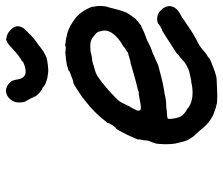

<svg xmlns="http://www.w3.org/2000/svg" viewBox="-73 -647 760 654"><g transform="rotate(-90 307.0 -320.0)"><path d="M452 -477Q455 -478 456 -478L457 -477L471 -476Q477 -476 477 -477Q477 -478 480 -478Q495 -476 502 -475Q507 -474 510 -473Q519 -472 534 -466Q548 -460 561 -451Q576 -441 586 -430Q599 -414 607 -396Q612 -386 611 -382Q611 -380 612 -375Q615 -365 613 -347Q612 -335 608 -326Q607 -323 605 -314Q603 -305 601.5 -300.5Q600 -296 599 -292Q593 -270 585 -259Q584 -258 582 -255Q580 -252 577 -248Q574 -244 574 -244Q574 -241 560 -230Q544 -216 542 -218Q542 -218 536 -215Q528 -210 505 -202Q501 -201 497 -199Q493 -197 475 -188Q469 -186 465 -184Q455 -181 443 -175Q434 -171 430 -169.5Q426 -168 425 -167Q421 -165 411 -161Q393 -156 377 -152Q368 -150 361 -148Q354 -146 336 -143Q322 -140 319 -140Q316 -140 311 -138.5Q306 -137 302.5 -136.5Q299 -136 293 -135Q287 -134 279.5 -134Q272 -134 267.5 -133.5Q263 -133 256 -132Q234 -131 231 -129Q228 -127 229 -119Q231 -97 237 -85Q241 -78 247 -73Q258 -64 259 -64Q260 -65 262 -63Q271 -54 286 -49Q301 -44 320 -44Q333 -44 347 -47Q356 -49 356 -49Q356 -48 362 -49Q366 -50 368 -50.5Q370 -51 372.5 -51.5Q375 -52 375.5 -52Q376 -52 378 -52.5Q380 -53 380 -53Q381 -53 388 -55Q391 -56 392 -56Q394 -56 406 -62Q418 -68 421 -70.5Q424 -73 425.5 -74.5Q427 -76 428 -77Q429 -78 430.5 -79Q432 -80 433 -81Q434 -82 434.5 -82.5Q435 -83 437.5 -85Q440 -87 441 -88Q442 -89 444 -90Q450 -94 449 -95Q449 -96 456 -100.5Q463 -105 474 -112Q520 -142 529 -147Q531 -149 531 -148.5Q531 -148 533 -148Q541 -152 544 -154Q545 -155 549 -157.5Q553 -160 553 -160.5Q553 -161 555 -162Q563 -165 570 -165Q577 -164 582 -163Q592 -160 601 -150Q612 -138 613 -126Q614 -116 608 -105Q599 -92 582 -84Q574 -80 561 -70Q553 -65 548 -61.5Q543 -58 532.5 -51Q522 -44 517.5 -41.5Q513 -39 511 -38Q507 -35 487 -25Q477 -20 469 -13Q451 3 441 8Q439 9 436 12Q431 17 408 25Q389 33 372 37Q367 38 350 38.5Q333 39 327 39.5Q321 40 305.5 40Q290 40 283 39Q267 36 247 28Q239 25 233 21Q229 18 225 16Q208 5 192 -16Q190 -19 186 -23Q178 -31 172 -38Q171 -40 168 -43Q166 -47 163 -51Q160 -57 159 -57Q157 -58 151 -78Q148 -89 145 -103Q141 -131 144 -160Q145 -169 145 -169L148 -176Q148 -179 148.5 -179.5Q149 -180 150 -183.5Q151 -187 152 -188Q156 -196 156 -208Q157 -213 158 -219Q160 -227 159 -227Q157 -229 175 -267Q194 -305 196 -304Q198 -304 201 -309L204 -312Q204 -312 205.5 -314Q207 -316 208.5 -318.5Q210 -321 210 -322Q210 -323 213 -326Q216 -331 215 -331Q214 -332 215 -333.5Q216 -335 219 -338Q250 -379 292 -411Q297 -415 297 -414.5Q297 -414 298 -415Q298 -417 314 -427Q353 -454 355 -450Q356 -450 367 -454Q376 -458 383 -460Q394 -464 393 -466Q393 -466 394 -466.5Q395 -467 396.5 -467.5Q398 -468 400.5 -468.5Q403 -469 406 -470Q409 -471 412 -472Q432 -476 452 -477ZM486 -392Q481 -393 466 -392Q458 -392 454 -390.5Q450 -389 443.5 -388Q437 -387 435 -386.5Q433 -386 428 -386Q422 -385 404 -379Q401 -378 396 -377Q383 -373 376 -369Q373 -367 367 -362.5Q361 -358 358 -356Q355 -354 351.5 -351Q348 -348 343 -344Q326 -331 303 -308Q291 -296 289 -293Q280 -278 280 -276Q280 -276 278 -272.5Q276 -269 275 -267Q274 -262 269 -255Q267 -252 265.5 -249Q264 -246 262 -242Q257 -234 257 -228.5Q257 -223 261 -221Q265 -219 277 -221Q300 -225 311 -227Q316 -228 317 -227Q318 -227 321 -227.5Q324 -228 324 -229Q324 -229 327 -230Q340 -233 363 -239Q392 -247 412 -253Q419 -256 419 -255H421Q423 -255 427.5 -256.5Q432 -258 434 -258.5Q436 -259 440 -260Q444 -261 445 -262Q455 -263 458 -267Q458 -267 460 -268.5Q462 -270 463.5 -271Q465 -272 468 -273Q474 -277 474 -278Q474 -279 478 -281Q507 -297 522 -319Q530 -332 530 -343Q530 -352 527 -358V-360V-361Q527 -364 524 -368Q521 -373 510 -381Q501 -390 486 -392ZM319 -679Q327 -681 334 -678Q347 -674 354 -665Q357 -662 357 -661.5Q357 -661 359 -658Q361 -653 364 -638Q368 -616 385 -613Q393 -612 402 -614Q411 -616 415 -618Q417 -619 420 -620Q426 -623 425 -624Q425 -625 429 -627Q444 -635 463 -653Q484 -673 491 -676Q499 -680 502 -679Q503 -678 507 -677.5Q511 -677 516 -675Q524 -672 533 -663Q542 -654 544 -645Q546 -636 541 -625Q536 -616 525 -606Q517 -599 513 -594Q502 -584 491 -576Q485 -572 481 -569Q472 -561 464 -556Q459 -553 457 -551Q454 -550 444 -544Q440 -542 431 -540Q418 -537 402 -536Q393 -535 383 -536.5Q373 -538 367 -539Q356 -542 347 -546Q340 -550 340 -551Q340 -552 336 -554.5Q332 -557 331 -556Q331 -556 327 -559Q319 -563 308 -576L305 -581Q306 -581 304 -585Q299 -592 299 -595Q298 -597 297 -598.5Q296 -600 293.5 -605Q291 -610 290 -611Q285 -616 285 -636Q285 -652 295 -664Q306 -677 319 -679Z"/></g></svg>

Font: TT2020 Style E
Style: Italic
Weight: 400
Italic angle: -15°
Version: Version 0.2.000